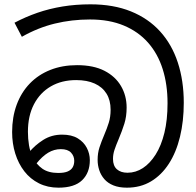

<svg xmlns="http://www.w3.org/2000/svg" viewBox="-20 -856 907 887"><path d="M566 11Q530 11 504 0.5Q478 -10 462 -28.5Q446 -47 438.5 -70Q431 -93 431 -117Q431 -149 439.5 -175Q448 -201 462 -234Q474 -262 482.5 -289Q491 -316 491 -349Q491 -393 472 -423.5Q453 -454 417.5 -470Q382 -486 332 -486Q265 -486 215 -457Q165 -428 137 -374.5Q109 -321 109 -247Q109 -215 114 -185Q119 -155 132 -129Q148 -96 176 -76.5Q204 -57 249 -57Q277 -57 293 -64Q309 -71 316 -83.5Q323 -96 323 -113Q323 -135 308 -151Q293 -167 261 -167Q230 -167 202.5 -150.5Q175 -134 147 -99L114 -152Q141 -185 179.5 -209.5Q218 -234 267 -234Q311 -234 339 -217Q367 -200 381 -173Q395 -146 395 -116Q395 -58 359.5 -23.5Q324 11 250 11Q200 11 160 -9Q120 -29 92.5 -64.5Q65 -100 50.5 -146.5Q36 -193 36 -246Q36 -315 57 -372Q78 -429 117.5 -470Q157 -511 212.5 -533Q268 -555 336 -555Q412 -555 462.5 -529Q513 -503 539 -458.5Q565 -414 565 -359Q565 -318 554.5 -284.5Q544 -251 528 -213Q516 -185 509 -164Q502 -143 502 -122Q502 -90 520 -74Q538 -58 569 -58Q607 -58 640 -79.5Q673 -101 699 -142Q725 -183 739.5 -242.5Q754 -302 754 -379Q754 -466 731.5 -537Q709 -608 664 -659Q619 -710 552 -738Q485 -766 396 -766Q311 -766 233 -747Q155 -728 81 -686L47 -751Q98 -778 153 -797Q208 -816 269 -826Q330 -836 398 -836Q504 -836 584.5 -803.5Q665 -771 719.5 -711Q774 -651 801.5 -567Q829 -483 829 -381Q829 -296 811.5 -224Q794 -152 760 -99.5Q726 -47 677.5 -18Q629 11 566 11Z"/></svg>

Font: sinhala15
Style: Book
Weight: 400
Designer: Jelle Bosma - Monotype Design Team
Foundry: Monotype Imaging Inc.
Version: Version 2.003